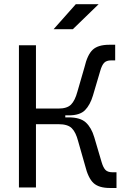

<svg xmlns="http://www.w3.org/2000/svg" viewBox="-20 -914 626 936"><path d="M72.3 0V-693.4H155.3V-384.8H265.1Q307.1 -384.8 326.4 -404.3Q345.7 -423.8 357.4 -467.3L391.6 -585.4Q406.2 -647.9 432.4 -671.9Q458.5 -695.8 512.7 -695.8H541.5V-619.6H522Q499 -619.6 487.8 -607.9Q476.6 -596.2 468.8 -568.8L433.1 -448.2Q419.4 -402.3 394.5 -377Q369.6 -351.6 314.9 -351.6H298.3V-341.8H314.9Q371.6 -341.8 398.7 -316.7Q425.8 -291.5 439.5 -245.1L475.1 -124.5Q482.9 -97.7 493.9 -85.9Q504.9 -74.2 528.3 -74.2H547.9V2.4H515.6Q461.9 2.4 435.8 -21.7Q409.7 -45.9 394.5 -107.9L360.8 -226.1Q349.6 -269.5 329.8 -289.1Q310.1 -308.6 265.1 -308.6H155.3V0ZM241.2 -771.5 349.6 -893.6H460.9L335 -771.5Z"/></svg>

Font: CaskaydiaMono NF SemiLight
Style: Regular
Weight: 350
Designer: Aaron Bell
Foundry: Saja Typeworks
Version: Version 2111.001; ttfautohint (v1.8.4);Nerd Fonts 3.1.1